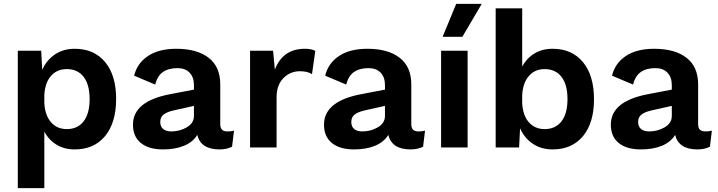

<svg xmlns="http://www.w3.org/2000/svg" viewBox="-20 -762 3709 992"><path d="M580 -251Q580 -128 523 -59Q466 10 366 10Q312 10 272 -14.5Q232 -39 209 -82V210H72V-500H193L198 -401Q220 -451 263.5 -480.5Q307 -510 366 -510Q466 -510 523 -441.5Q580 -373 580 -251ZM443 -250Q443 -325 412 -365Q381 -405 325 -405Q275 -405 244 -370.5Q213 -336 209 -272V-228Q213 -165 244 -130Q275 -95 325 -95Q381 -95 412 -135Q443 -175 443 -250Z M1189 -87 1179 -4Q1151 10 1114 10Q1018 10 999 -65Q977 -28 931 -9Q885 10 822 10Q749 10 708 -23Q667 -56 667 -118Q667 -240 862 -276L982 -299V-323Q982 -363 959.5 -386.5Q937 -410 897 -410Q851 -410 822 -390Q793 -370 782 -325L673 -371Q689 -436 745 -473Q801 -510 891 -510Q998 -510 1058 -463.5Q1118 -417 1118 -326V-121Q1118 -101 1127 -92Q1136 -83 1155 -83Q1176 -83 1189 -87ZM982 -163V-215L875 -191Q841 -183 824.5 -169.5Q808 -156 808 -132Q808 -108 823 -95.5Q838 -83 865 -83Q909 -83 945.5 -104.5Q982 -126 982 -163Z M1609 -499 1592 -379Q1569 -394 1529 -394Q1480 -394 1444.5 -358.5Q1409 -323 1409 -259V0H1272V-500H1391L1400 -402Q1441 -510 1555 -510Q1590 -510 1609 -499Z M2176 -87 2166 -4Q2138 10 2101 10Q2005 10 1986 -65Q1964 -28 1918 -9Q1872 10 1809 10Q1736 10 1695 -23Q1654 -56 1654 -118Q1654 -240 1849 -276L1969 -299V-323Q1969 -363 1946.5 -386.5Q1924 -410 1884 -410Q1838 -410 1809 -390Q1780 -370 1769 -325L1660 -371Q1676 -436 1732 -473Q1788 -510 1878 -510Q1985 -510 2045 -463.5Q2105 -417 2105 -326V-121Q2105 -101 2114 -92Q2123 -83 2142 -83Q2163 -83 2176 -87ZM1969 -163V-215L1862 -191Q1828 -183 1811.5 -169.5Q1795 -156 1795 -132Q1795 -108 1810 -95.5Q1825 -83 1852 -83Q1896 -83 1932.5 -104.5Q1969 -126 1969 -163Z M2396 0H2259V-500H2396ZM2469 -742 2369 -572H2267L2337 -742Z M3049 -249Q3049 -127 2992 -58.5Q2935 10 2835 10Q2776 10 2732.5 -19.5Q2689 -49 2667 -99L2662 0H2541V-719H2678V-418Q2701 -461 2741 -485.5Q2781 -510 2835 -510Q2935 -510 2992 -441Q3049 -372 3049 -249ZM2912 -250Q2912 -325 2881 -365Q2850 -405 2794 -405Q2744 -405 2713 -370Q2682 -335 2678 -272V-228Q2682 -164 2713 -129.5Q2744 -95 2794 -95Q2850 -95 2881 -135Q2912 -175 2912 -250Z M3658 -87 3648 -4Q3620 10 3583 10Q3487 10 3468 -65Q3446 -28 3400 -9Q3354 10 3291 10Q3218 10 3177 -23Q3136 -56 3136 -118Q3136 -240 3331 -276L3451 -299V-323Q3451 -363 3428.5 -386.5Q3406 -410 3366 -410Q3320 -410 3291 -390Q3262 -370 3251 -325L3142 -371Q3158 -436 3214 -473Q3270 -510 3360 -510Q3467 -510 3527 -463.5Q3587 -417 3587 -326V-121Q3587 -101 3596 -92Q3605 -83 3624 -83Q3645 -83 3658 -87ZM3451 -163V-215L3344 -191Q3310 -183 3293.5 -169.5Q3277 -156 3277 -132Q3277 -108 3292 -95.5Q3307 -83 3334 -83Q3378 -83 3414.5 -104.5Q3451 -126 3451 -163Z"/></svg>

Font: Work Sans SemiBold
Style: Regular
Weight: 600
Designer: Wei Huang
Foundry: Wei Huang
Version: Version 1.500